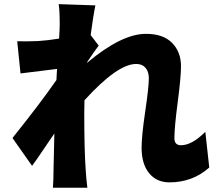

<svg xmlns="http://www.w3.org/2000/svg" viewBox="-20 -837 1040 909"><path d="M952.1 -212.9 970.7 -43.9Q891.6 26.4 782.2 26.4Q721.7 26.4 686 -17.1Q650.4 -60.5 650.4 -137.7Q650.4 -193.4 667.5 -309.1Q684.6 -424.8 684.6 -465.8Q684.6 -498 668.9 -516.1Q653.3 -534.2 625 -534.2Q536.1 -534.2 379.9 -362.3Q378.9 -340.8 378.9 -299.8Q378.9 -127.9 385.7 -33.2Q387.7 3.9 393.6 51.8H230.5Q233.4 13.7 233.4 -30.3Q235.4 -132.8 237.3 -205.1Q223.6 -185.5 185.5 -128.9Q147.5 -72.3 131.8 -51.8L39.1 -183.6Q171.9 -349.6 247.1 -458L250 -510.7Q185.5 -502.9 77.1 -489.3L61.5 -641.6Q109.4 -640.6 160.2 -642.6Q206.1 -645.5 259.8 -654.3Q262.7 -701.2 262.7 -719.7Q262.7 -789.1 257.8 -817.4L431.6 -811.5Q421.9 -765.6 409.2 -670.9L447.3 -621.1Q426.8 -594.7 392.6 -543V-540Q555.7 -676.8 670.9 -676.8Q752.9 -676.8 794.9 -633.8Q836.9 -590.8 836.9 -523.4Q836.9 -471.7 821.3 -353Q805.7 -234.4 805.7 -182.6Q805.7 -149.4 836.9 -149.4Q888.7 -149.4 952.1 -212.9Z"/></svg>

Font: GenEi Gothic M Heavy
Style: Regular
Weight: 800
Designer: o_tamon (Modified); [Source Han Sans]
Ryoko NISHIZUKA  (kana & ideographs); Paul D. Hunt (Latin, Greek & Cyrillic); Wenl
Version: Version 1.1a;Original Version 1.004